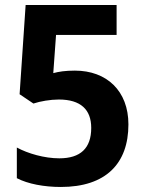

<svg xmlns="http://www.w3.org/2000/svg" viewBox="-20 -734 575 764"><path d="M278 -453C240 -453 214 -449 192 -443L203 -595H444V-714H82L58 -359L113 -322C140 -331 180 -338 214 -338C301 -338 343 -298 343 -225C343 -144 300 -104 216 -104C157 -104 91 -123 47 -147V-25C91 -2 156 10 222 10C401 10 491 -83 491 -239C491 -372 405 -453 278 -453Z"/></svg>

Font: Noto Sans Sinhala UI SemiCondensed
Style: Bold
Weight: 700
Width: 4
Designer: Jelle Bosma - Monotype Design Team
Foundry: Monotype Imaging Inc.
Version: Version 2.006